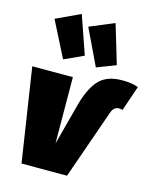

<svg xmlns="http://www.w3.org/2000/svg" viewBox="-129 -975 869 1064"><g transform="rotate(15 305.5 -443.5)"><path d="M206 -887 282 -668 171 -617 67 -822ZM400 -887 467 -663 358 -621 259 -828ZM98 0 16 -536H249L251 -156L318 -408Q347 -505 391.5 -547.5Q436 -590 519 -590Q575 -590 611 -576L562 -432Q550 -435 541 -435Q511 -435 498 -397L359 0Z"/></g></svg>

Font: Fira Sans Ultra
Style: Italic
Weight: 950
Italic angle: -8°
Designer: Carrois Corporate & Edenspiekermann AG
Foundry: Carrois Corporate GbR & Edenspiekermann AG
Version: Version 4.203;PS 004.203;hotconv 1.0.88;makeotf.lib2.5.64775